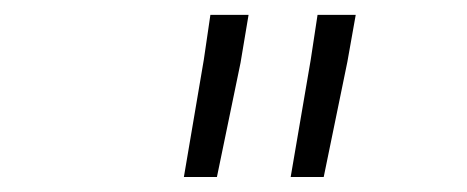

<svg xmlns="http://www.w3.org/2000/svg" viewBox="-20 -770 627 258"><path d="M303.2 -685.5 271.5 -532.2H227.1L253.9 -689.9L262.7 -750H314ZM446.8 -687 415 -532.2H370.6L397.5 -689.5L406.7 -750H458Z"/></svg>

Font: TypoPRO Roboto Mono
Style: Italic
Weight: 300
Designer: Google
Version: Version 2.000986; 2015; ttfautohint (v1.3)